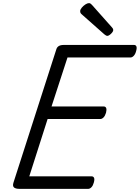

<svg xmlns="http://www.w3.org/2000/svg" viewBox="-20 -1206 893 1226"><path d="M105 0Q80 0 69.5 -9Q59 -18 66 -40L340 -892Q344 -905 355.5 -912Q367 -919 387 -919H836Q847 -919 851 -909.5Q855 -900 849 -879Q844 -860 834 -849.5Q824 -839 813 -839H411L309 -526H643Q654 -526 658 -516Q662 -506 657 -486Q651 -466 641 -456Q631 -446 620 -446H284L167 -80H565Q576 -80 580.5 -70.5Q585 -61 579 -40Q574 -21 564 -10.5Q554 0 543 0ZM665 -977Q661 -977 656 -980Q651 -983 646 -987L507 -1110Q497 -1118 494.5 -1123Q492 -1128 492 -1135Q492 -1145 502 -1157Q512 -1169 525 -1177.5Q538 -1186 548 -1186Q554 -1186 558 -1183Q562 -1180 567 -1175L695 -1031Q701 -1024 702 -1020.5Q703 -1017 703 -1014Q703 -1004 689 -990.5Q675 -977 665 -977Z"/></svg>

Font: Playwrite DE LA
Style: Regular
Weight: 400
Designer: Veronika Burian, José Scaglione
Foundry: TypeTogether
Version: Version 1.002